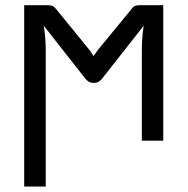

<svg xmlns="http://www.w3.org/2000/svg" viewBox="-20 -526 702 718"><path d="M590.5 -506.5V0H510.5V-343.5Q510.5 -362.5 512.2 -385.8Q514 -409 517.5 -430L367 -238.5Q360 -228.5 351.8 -222.2Q343.5 -216 330.5 -216Q317.5 -216 309.2 -222.2Q301 -228.5 294 -238.5L143.5 -430Q147 -409 149 -385.8Q151 -362.5 151 -343.5V171.5H70.5V-506.5H158Q171 -506.5 177.2 -503.5Q183.5 -500.5 191.5 -490L313.5 -340.5Q323 -327 330 -316.5Q334 -322 338.2 -328Q342.5 -334 348 -341.5L470 -490Q477.5 -500.5 484 -503.5Q490.5 -506.5 503.5 -506.5Z"/></svg>

Font: Lato-Regular
Style: Regular
Weight: 400
Designer: Lukasz Dziedzic with Adam Twardoch and Botio Nikoltchev
Foundry: tyPoland Lukasz Dziedzic
Version: Version 2.015; 2015-08-06; http://www.latofonts.com/